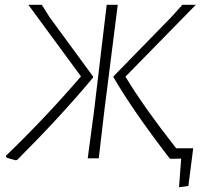

<svg xmlns="http://www.w3.org/2000/svg" viewBox="-20 -659 876 799"><path d="M46 8Q16 1 6 -4L5 -11Q170 -170 317 -341L98 -639H154L186 -588L367 -341V-336Q235 -177 52 6ZM690 2 685 -1Q532 -200 452 -338V-341L693 -588L739 -639H795L502 -340Q576 -217 713 -42H784L764 115L725 120L734 1ZM345 0 371 -194 424 -639H470L414 -197L391 0Z"/></svg>

Font: Alegreya Sans Light
Style: Italic
Weight: 300
Italic angle: -7°
Designer: Juan Pablo del Peral
Foundry: Huerta Tipografica
Version: Version 2.007